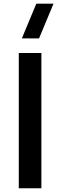

<svg xmlns="http://www.w3.org/2000/svg" viewBox="-20 -1002 320 1022"><path d="M187.8 -797.5H96.2L173.4 -982.5H264.9ZM80 0V-720H200.3V0Z"/></svg>

Font: Manrope ExtraLight
Style: Regular
Weight: 200
Designer: Mikhail Sharanda
Foundry: Mikhail Sharanda
Version: Version 4.505